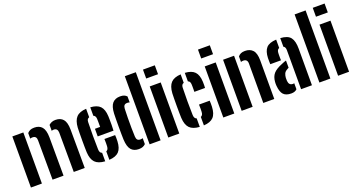

<svg xmlns="http://www.w3.org/2000/svg" viewBox="-49 -1455 3920 2119"><g transform="rotate(-20 1911.5 -395.5)"><path d="M547.5 0 545.5 -463.5Q544 -514.5 498.5 -514.5Q485.5 -514.5 474 -509.5V-579Q489 -593 508 -601Q527 -609 553 -609Q611.5 -609 642.5 -573Q673.5 -537 674.5 -453L676.5 0ZM298.5 0 296.5 -463.5Q296.5 -514.5 249.5 -514.5Q235 -514.5 222 -510V-575Q236.5 -591.5 255 -600.2Q273.5 -609 304 -609Q362.5 -609 393.5 -573Q424.5 -537 426 -453L427.5 0ZM44.5 0V-600H173.5V0Z M756 -154.5Q755 -177.5 754.5 -215.8Q754 -254 754 -297.5Q754 -341 754.5 -380Q755 -419 756 -443.5Q761.5 -526.5 798.2 -565.2Q835 -604 914 -608.5V-509Q886 -501 885 -463Q880.5 -301 885 -141.5Q886 -100 914 -91.5V8.5Q834 3.5 797.2 -34.8Q760.5 -73 756 -154.5ZM930 -278V-367.5H991Q991 -401 990.8 -427.8Q990.5 -454.5 990 -463Q988.5 -499.5 962.5 -508.5V-608Q1041 -603.5 1076.8 -566Q1112.5 -528.5 1116.5 -448.5Q1117 -436.5 1117.5 -408.2Q1118 -380 1117.8 -345Q1117.5 -310 1115.5 -278ZM962.5 8.5V-91Q988 -99.5 990 -141.5Q992 -171 990 -226H1115.5Q1116.5 -216.5 1117 -194.2Q1117.5 -172 1116.5 -154.5Q1113 -72.5 1077 -34.2Q1041 4 962.5 8.5Z M1438.5 0V-800H1567.5V0ZM1186 -147.5Q1185 -175.5 1184.5 -215.5Q1184 -255.5 1184 -299Q1184 -342.5 1184.5 -382.8Q1185 -423 1186 -453Q1190 -537 1222 -573Q1254 -609 1312 -609Q1340.5 -609 1358.5 -601.8Q1376.5 -594.5 1390 -580V-510Q1376 -514.5 1362.5 -514.5Q1338.5 -514.5 1327.5 -502.2Q1316.5 -490 1315 -463.5Q1313 -414 1312.2 -354.8Q1311.5 -295.5 1312.2 -238Q1313 -180.5 1315 -136.5Q1316.5 -110 1327.5 -97.8Q1338.5 -85.5 1362.5 -85.5Q1376 -85.5 1390 -90V-20.5Q1376 -6 1357.2 1.5Q1338.5 9 1310.5 9Q1252 9 1221 -27.2Q1190 -63.5 1186 -147.5Z M1651.5 -695.5V-800H1790.5V-695.5ZM1658 0V-600H1787V0Z M1866.5 -154.5Q1865.5 -177.5 1865 -215.8Q1864.5 -254 1864.5 -297.5Q1864.5 -341 1865 -380Q1865.5 -419 1866.5 -443.5Q1872 -526.5 1908.8 -565.2Q1945.5 -604 2024.5 -608.5V-509Q1996.5 -501.5 1995.5 -463Q1991 -301 1995.5 -141.5Q1996.5 -100 2024.5 -91.5V8.5Q1944.5 3.5 1907.8 -34.8Q1871 -73 1866.5 -154.5ZM2100.5 -375.5Q2101 -386.5 2101.2 -404Q2101.5 -421.5 2101.2 -438Q2101 -454.5 2100.5 -463Q2099 -501 2073 -508.5V-608.5Q2151.5 -604 2187.5 -566.2Q2223.5 -528.5 2227 -448.5Q2228 -431.5 2227.5 -408.5Q2227 -385.5 2226 -375.5ZM2073 8.5V-91Q2099 -100 2100.5 -141.5Q2101.5 -155 2101.5 -177Q2101.5 -199 2100.5 -226H2226Q2227 -216.5 2227.5 -194.2Q2228 -172 2227 -154.5Q2223.5 -72.5 2187.2 -34.2Q2151 4 2073 8.5Z M2297.5 -695.5V-800H2436.5V-695.5ZM2304 0V-600H2433V0Z M2773.5 0V-463.5Q2773.5 -514.5 2724.5 -514.5Q2711.5 -514.5 2697 -509.5V-574.5Q2711 -591.5 2730 -600.2Q2749 -609 2779 -609Q2837.5 -609 2870 -573Q2902.5 -537 2902.5 -453V0ZM2519.5 0V-600H2648.5V0Z M2992.5 -375.5Q2992 -384.5 2991.5 -408Q2991 -431.5 2991.5 -448.5Q2994.5 -527 3028.5 -565.5Q3062.5 -604 3146 -608.5V-510Q3120.5 -502.5 3118 -463Q3117.5 -454.5 3117.2 -437.8Q3117 -421 3117.2 -403.5Q3117.5 -386 3118 -375.5ZM3217.5 0V-458.5Q3217.5 -497.5 3194 -507V-608.5Q3280.5 -604 3313.2 -561.2Q3346 -518.5 3345.5 -428.5L3345 0ZM2975 -128.5Q2973 -152.5 2975 -174.5Q2979.5 -233.5 3010.5 -269.5Q3041.5 -305.5 3116.5 -335Q3129.5 -341 3142.8 -345.8Q3156 -350.5 3169 -354.5V-269.5Q3164 -267.5 3159 -264.8Q3154 -262 3149 -259Q3122 -244.5 3112.8 -222.8Q3103.5 -201 3102 -174.5Q3101 -155.5 3102.5 -138.5Q3107 -85.5 3154.5 -85.5Q3161.5 -85.5 3169 -87.5V-17Q3145 7.5 3101.5 7.5Q3039.5 7.5 3010.2 -23.8Q2981 -55 2975 -128.5Z M3432.5 0V-800H3561.5V0Z M3645.5 -695.5V-800H3784.5V-695.5ZM3652 0V-600H3781V0Z"/></g></svg>

Font: Big Shoulders Stencil Display ExtraBold
Style: Regular
Weight: 800
Designer: Patric King
Foundry: XO Type Co
Version: Version 1.000